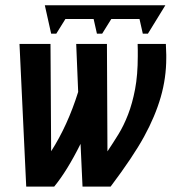

<svg xmlns="http://www.w3.org/2000/svg" viewBox="-20 -691 640 711"><path d="M594.2 -528.3 595.7 -488.3V-476.1Q595.7 -402.3 575.2 -331.3Q554.7 -260.3 513.7 -185.3Q472.7 -110.4 389.6 0H285.6L278.3 -158.2Q228.5 -58.1 180.7 0H77.1L52.2 -528.3H167L169.4 -130.9Q230.5 -226.1 269.5 -350.6L262.2 -528.3H376L377.9 -130.4Q398.4 -161.1 418.5 -193.6Q438.5 -226.1 454.3 -267.1Q470.2 -308.1 480.2 -360.6Q490.2 -413.1 490.2 -482.9V-506.3L489.7 -528.3ZM592.3 -671.4 527.8 -566.4H508.8L496.6 -620.6H392.1L358.4 -566.4H338.9L326.7 -620.6H222.2L188.5 -566.4H169.4L146 -671.4Z"/></svg>

Font: Cousine
Style: Bold Italic
Weight: 700
Italic angle: -12°
Monospace: yes
Designer: Steve Matteson
Foundry: Ascender Corporation
Version: Version 1.20